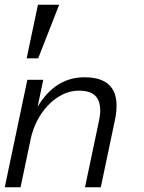

<svg xmlns="http://www.w3.org/2000/svg" viewBox="-44 -793 610 813"><path d="M382.8 0H315.9L375 -280.8Q388.2 -341.8 368.7 -375.5Q349.1 -409.2 290 -409.2Q252.9 -409.2 219.5 -392.1Q186 -375 158.9 -346.4Q131.8 -317.9 113 -281Q94.2 -244.1 85.9 -204.1L43 0H-23.9L71.8 -455.1H139.2L115.2 -340.8Q189.9 -465.8 314 -465.8Q481.9 -465.8 441.9 -280.8ZM206.5 -772.9 117.7 -545.9H68.8L116.7 -772.9Z"/></svg>

Font: Anonymous Pro
Style: Italic
Weight: 400
Italic angle: -12°
Monospace: yes
Designer: Mark Simonson
Version: Version 1.003